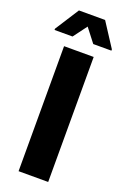

<svg xmlns="http://www.w3.org/2000/svg" viewBox="-183 -940 649 993"><g transform="rotate(20 141.5 -444.0)"><path d="M60 0V-688H223V0ZM-15 -750V-757L69 -888H213L298 -757V-750H198L140 -825L84 -750Z"/></g></svg>

Font: Saira Semi Condensed
Style: Bold
Weight: 700
Width: 4
Designer: Hector Gatti with collaboration of the Omnibus-Type team
Foundry: Omnibus-Type
Version: Version 1.001; ttfautohint (v1.8)